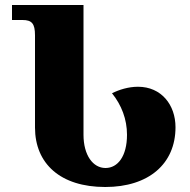

<svg xmlns="http://www.w3.org/2000/svg" viewBox="-20 -734 762 768"><path d="M401 14C575 14 682 -79 682 -225C682 -315 625 -387 532 -387C493 -387 456 -375 428 -361C466 -314 488 -257 488 -195C488 -109 451 -62 402 -62C352 -62 314 -113 314 -195V-714H28V-654H70C107 -654 120 -640 120 -593V-224C120 -79 222 14 401 14Z"/></svg>

Font: Noto Serif Georgian Black
Style: Regular
Weight: 900
Designer: Monotype Design Team, Akaki Razmadze
Foundry: Google LLC
Version: Version 2.003